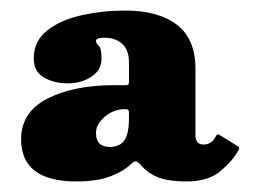

<svg xmlns="http://www.w3.org/2000/svg" viewBox="-20 -820 494 364"><path d="M20 -556Q20 -607.5 69.8 -633Q119.5 -658.5 196.5 -658.5H217Q222.5 -658.5 223.5 -659.8Q224.5 -661 224.5 -666V-702Q224.5 -725.5 211.5 -737Q198.5 -748.5 178 -748.5Q162 -748.5 162 -742.5Q162 -737.5 167.2 -733.2Q172.5 -729 172.5 -709Q172.5 -687 153.2 -674.5Q134 -662 109.5 -662Q82 -662 63 -673.2Q44 -684.5 44 -709Q44 -742.5 69.8 -762.5Q95.5 -782.5 135.2 -791.2Q175 -800 217 -800Q280 -800 315.2 -773.2Q350.5 -746.5 350.5 -690V-563.5Q350.5 -546 366 -546Q372.5 -546 378.5 -549.2Q384.5 -552.5 389.5 -562Q392.5 -567.5 396.5 -564L430.5 -543Q435 -540.5 432.5 -536Q422 -516 398.5 -496Q375 -476 334 -476H333.5Q301.5 -476 282 -483Q262.5 -490 249 -505Q241.5 -513.5 237.8 -514Q234 -514.5 229 -509.5Q214 -495 188.8 -485.5Q163.5 -476 125 -476Q20 -476 20 -556ZM162 -568Q162 -541.5 188 -541.5Q207.5 -541.5 216 -554.2Q224.5 -567 224.5 -596.5V-607Q224.5 -613 218.5 -613H216Q195.5 -613 178.8 -598.8Q162 -584.5 162 -568Z"/></svg>

Font: Besley* Condensed Fatface
Style: Regular
Weight: 900
Width: 3
Designer: Owen Earl
Foundry: indestructible type*
Version: Version 3.000; ttfautohint (v1.8.3)